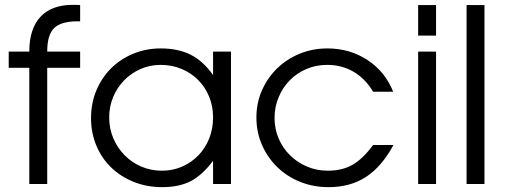

<svg xmlns="http://www.w3.org/2000/svg" viewBox="-20 -760 2084 793"><path d="M101 0H175V-480H311V-547H175Q175 -616 203.5 -644Q232 -672 301 -672H311V-739Q303 -740 295.5 -740Q288 -740 281 -740Q193 -740 147 -690.5Q101 -641 101 -547H16V-480H101Z M356 -272Q356 -211 378 -158.5Q400 -106 439.5 -68Q479 -30 533 -8.5Q587 13 650 13Q720 13 768 -12Q816 -37 860 -96V0H934V-547H860V-450Q819 -508 767.5 -534Q716 -560 644 -560Q583 -560 530 -538Q477 -516 438.5 -477.5Q400 -439 378 -386.5Q356 -334 356 -272ZM431 -275Q431 -320 447.5 -359.5Q464 -399 493 -428.5Q522 -458 560.5 -475Q599 -492 643 -492Q690 -492 729.5 -475.5Q769 -459 798 -430Q827 -401 843.5 -361.5Q860 -322 860 -275Q860 -228 844 -188Q828 -148 799.5 -118.5Q771 -89 732.5 -72Q694 -55 649 -55Q603 -55 563.5 -72Q524 -89 494.5 -119Q465 -149 448 -189Q431 -229 431 -275Z M1521 -161Q1478 -103 1435.5 -79Q1393 -55 1334 -55Q1288 -55 1248 -72Q1208 -89 1178 -118.5Q1148 -148 1131 -187.5Q1114 -227 1114 -273Q1114 -319 1131 -359Q1148 -399 1177 -428.5Q1206 -458 1245.5 -475Q1285 -492 1331 -492Q1392 -492 1440.5 -463.5Q1489 -435 1521 -381H1604Q1571 -464 1498 -512Q1425 -560 1332 -560Q1271 -560 1217.5 -538Q1164 -516 1124.5 -477.5Q1085 -439 1062 -387Q1039 -335 1039 -275Q1039 -214 1062 -161.5Q1085 -109 1125 -70Q1165 -31 1219.5 -9Q1274 13 1337 13Q1427 13 1492 -29.5Q1557 -72 1605 -161Z M1707 0H1781V-547H1707ZM1707 -613H1781V-739H1707Z M1907 0H1981V-739H1907Z"/></svg>

Font: Involve
Style: Regular
Weight: 400
Designer: Stefan Peev
Foundry: Context Ltd.
Version: Version 1.001